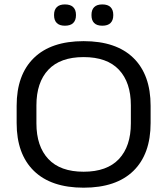

<svg xmlns="http://www.w3.org/2000/svg" viewBox="-20 -840 760 873"><path d="M360.2 13.4Q212.5 13.4 134.1 -63Q55.7 -139.5 55.7 -280.6V-358.9Q55.7 -500 134.1 -576.5Q212.5 -652.9 360.2 -652.9Q508.3 -652.9 586.6 -576.5Q664.8 -500 664.8 -358.9V-280.6Q664.8 -139.5 586.6 -63Q508.3 13.4 360.2 13.4ZM360.2 -59.2Q466.6 -59.2 520.8 -117Q575 -174.8 575 -279.1V-361Q575 -465.3 520.8 -522.9Q466.6 -580.4 360.2 -580.4Q254 -580.4 199.8 -522.9Q145.6 -465.3 145.6 -361V-279.1Q145.6 -174.8 199.8 -117Q254 -59.2 360.2 -59.2ZM275.1 -723.1Q250.6 -723.1 238.2 -735.4Q225.8 -747.8 225.8 -770.4V-772.9Q225.8 -795.1 238.2 -807.5Q250.6 -819.9 275.1 -819.9Q300.5 -819.9 312.9 -807.5Q325.4 -795.1 325.4 -772.9V-770.4Q325.4 -747.9 312.9 -735.5Q300.5 -723.1 275.1 -723.1ZM445.3 -723.1Q420.3 -723.1 408.1 -735.4Q396 -747.8 396 -770.4V-772.9Q396 -795.1 408.1 -807.5Q420.3 -819.9 445.3 -819.9Q470.2 -819.9 482.6 -807.5Q495 -795.1 495 -772.9V-770.4Q495 -747.9 482.6 -735.5Q470.2 -723.1 445.3 -723.1Z"/></svg>

Font: Anek Gurmukhi Medium SemiExpanded
Style: Regular
Weight: 500
Width: 6
Version: Version 1.003